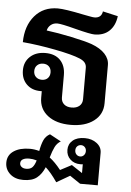

<svg xmlns="http://www.w3.org/2000/svg" viewBox="-60 -635 682 996"><g transform="rotate(5 281.0 -137.5)"><path d="M336 -337Q296 -354 205.5 -371.5Q115 -389 35 -396Q36 -481 81 -533.5Q126 -586 201 -586Q238 -586 334 -566Q345 -564 365.5 -560Q386 -556 393 -556Q430 -556 435 -591L514 -573Q508 -524 479 -496Q450 -468 401 -468Q380 -468 302 -488Q226 -508 205 -508Q185 -508 171 -496.5Q157 -485 153 -467Q210 -460 283.5 -444.5Q357 -429 391 -417Q437 -400 461 -374Q485 -348 485 -316V-117Q485 -59 439.5 -24.5Q394 10 319 10Q244 10 199.5 -24.5Q155 -59 155 -117V-151H148Q103 -151 75.5 -178.5Q48 -206 48 -251Q48 -295 78 -322.5Q108 -350 157 -350Q207 -350 234.5 -321.5Q262 -293 262 -244V-128Q262 -106 276.5 -93Q291 -80 316 -80Q342 -80 357 -93Q372 -106 372 -128V-292Q372 -307 363.5 -318Q355 -329 336 -337ZM150 -210Q169 -210 180.5 -221.5Q192 -233 192 -252Q192 -271 180.5 -282.5Q169 -294 150 -294Q131 -294 119 -282.5Q107 -271 107 -252Q107 -233 119 -221.5Q131 -210 150 -210ZM487 141V310H395L340 273L271 313Q238 265 210 240Q195 276 170 296Q145 316 99 316Q56 316 30 292.5Q4 269 4 234Q4 195 36 173.5Q68 152 120 152Q143 152 169 159Q175 125 185 102.5Q195 80 217 68L276 100Q257 111 246.5 132Q236 153 226 188Q255 210 285 248L344 217L400 254V208Q397 209 387 209Q355 209 334.5 189.5Q314 170 314 140Q314 110 336.5 91Q359 72 399 72Q436 72 461.5 91.5Q487 111 487 141ZM410 139Q410 126 402 118Q394 110 383 110Q371 110 363 118Q355 126 355 139Q355 152 363 160.5Q371 169 383 169Q394 169 402 160.5Q410 152 410 139ZM160 209Q140 203 121 203Q100 203 88 210Q76 217 76 231Q76 242 85 249.5Q94 257 109 257Q131 257 142 245Q153 233 160 209Z"/></g></svg>

Font: Sarabun SemiBold
Style: Regular
Weight: 600
Designer: Suppakit Chalermlarp | Katatrad Co.,Ltd.
Foundry: Cadson Demak Co.,Ltd.
Version: Version 1.000; ttfautohint (v1.6)